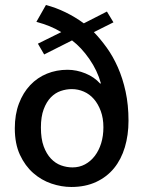

<svg xmlns="http://www.w3.org/2000/svg" viewBox="-20 -735 578 765"><path d="M249 -457Q285 -457 320.5 -442.5Q356 -428 379 -402L382 -403Q368 -454 336 -500Q304 -546 267 -574L156 -518L131 -561L224 -607Q201 -621 177.5 -630.5Q154 -640 125 -648L163 -715Q202 -705 241 -686Q280 -667 314 -642L406 -689L432 -646L354 -607Q380 -580 405 -545.5Q430 -511 449.5 -467Q469 -423 480.5 -370Q492 -317 492 -254Q492 -197 477.5 -148.5Q463 -100 434.5 -65Q406 -30 363 -10Q320 10 264 10Q225 10 185 -3.5Q145 -17 112.5 -45.5Q80 -74 59.5 -118Q39 -162 39 -224Q39 -279 55.5 -322.5Q72 -366 100.5 -396Q129 -426 167 -441.5Q205 -457 249 -457ZM266 -380Q244 -380 222 -372.5Q200 -365 182.5 -347Q165 -329 154 -299.5Q143 -270 143 -227Q143 -182 154 -152Q165 -122 183 -103Q201 -84 223.5 -76Q246 -68 269 -68Q296 -68 318.5 -80Q341 -92 357.5 -113.5Q374 -135 383 -164Q392 -193 392 -228Q392 -264 381.5 -292.5Q371 -321 354 -340.5Q337 -360 314 -370Q291 -380 266 -380Z"/></svg>

Font: Mukta Vaani Medium
Style: Regular
Weight: 500
Designer: Noopur Datye, Girish Dalvi, Yashodeep Gholap, Pallavi Karambelkar
Foundry: Ek Type
Version: Version 2.538;PS 1.000;hotconv 16.6.51;makeotf.lib2.5.65220;